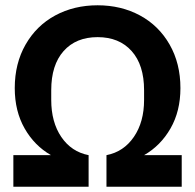

<svg xmlns="http://www.w3.org/2000/svg" viewBox="-20 -710 742 730"><path d="M30.8 0V-120.1H173.8Q110.8 -156.2 73.5 -221.9Q36.1 -287.6 36.1 -375Q36.1 -468.8 77.4 -540.8Q118.7 -612.8 190.2 -651.4Q261.7 -689.9 351.1 -689.9Q440.4 -689.9 512 -651.4Q583.5 -612.8 624.8 -540.8Q666 -468.8 666 -375Q666 -287.6 628.4 -221.9Q590.8 -156.2 527.8 -120.1H670.9V0H384.8V-120.1Q450.2 -132.8 489 -189.5Q527.8 -246.1 527.8 -330.1V-367.2Q527.8 -462.9 480.5 -515.9Q433.1 -568.8 351.1 -568.8Q269 -568.8 221.9 -515.9Q174.8 -462.9 174.8 -367.2V-330.1Q174.8 -245.6 213.1 -189.2Q251.5 -132.8 316.9 -120.1V0Z"/></svg>

Font: TASA Orbiter Deck
Style: Bold
Weight: 700
Designer: Weizhong Zhang
Version: Version 1.000;Glyphs 3.1.2 (3151)